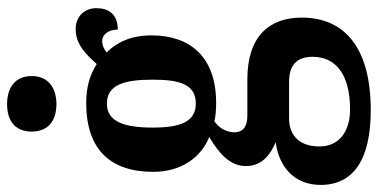

<svg xmlns="http://www.w3.org/2000/svg" viewBox="-276 -530 1042 529"><g transform="rotate(-90 244.5 -265.0)"><path d="M223 -630C265 -630 300 -651 300 -698C300 -746 265 -766 223 -766C179 -766 147 -746 147 -698C147 -651 179 -630 223 -630ZM206 236C379 236 461 163 461 46C461 -45 408 -104 291 -104H191C163 -104 145 -114 145 -140C145 -165 161 -186 176 -195C187 -191 213 -190 226 -190C354 -190 412 -263 412 -368C412 -428 391 -465 365 -492C374 -498 383 -504 397 -504C412 -504 428 -489 428 -461C472 -461 487 -488 487 -520C487 -550 467 -577 429 -577C385 -577 357 -545 333 -519C305 -537 271 -548 226 -548C96 -548 36 -480 36 -363C36 -285 77 -231 132 -209C85 -181 52 -151 52 -108C52 -62 86 -39 118 -26C49 -17 0 26 0 98C0 187 68 236 206 236ZM224 -246C173 -246 158 -291 158 -364C158 -441 173 -491 224 -491C276 -491 290 -443 290 -365C290 -290 277 -246 224 -246ZM208 179C145 179 106 147 106 95C106 29 148 11 182 11H284C330 11 353 32 353 76C353 137 308 179 208 179Z"/></g></svg>

Font: Noto Serif Georgian Condensed Bold
Style: Regular
Weight: 700
Width: 3
Designer: Monotype Design Team, Akaki Razmadze
Foundry: Google LLC
Version: Version 2.003